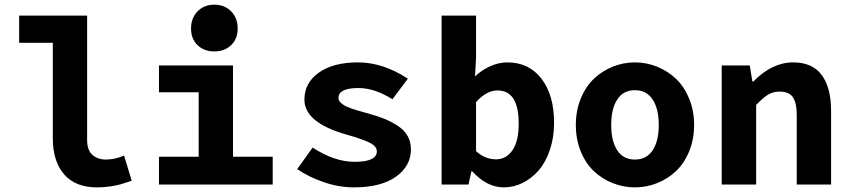

<svg xmlns="http://www.w3.org/2000/svg" viewBox="-20 -790 3638 822"><path d="M395 12.2Q302.7 12.2 254.4 -43.7Q206.1 -99.6 206.1 -198.2V-606.9H62V-723.1H353V-190.9Q353 -147 375.7 -127Q398.4 -106.9 433.1 -106.9Q471.2 -106.9 511.2 -124L543.9 -16.1Q512.2 -5.4 494.9 -0.5Q477.5 4.4 450.9 8.3Q424.3 12.2 395 12.2Z M797.9 -668Q797.9 -712.9 825.9 -741.5Q854 -770 897.5 -770Q941.4 -770 969.5 -741.5Q997.6 -712.9 997.6 -668Q997.6 -623.5 969.5 -596.7Q941.4 -569.8 897.5 -569.8Q853.5 -569.8 825.7 -596.7Q797.9 -623.5 797.9 -668ZM660.6 0V-119.1H830.6V-395H660.6V-509.8H977.5V-119.1H1147.5V0Z M1495.1 12.2Q1431.6 12.2 1367.2 -9.8Q1302.7 -31.7 1252.4 -65.9L1318.4 -158.2Q1412.1 -97.2 1498 -97.2Q1593.3 -97.2 1593.3 -142.1Q1593.3 -164.1 1562 -179.4Q1530.8 -194.8 1460.4 -214.8Q1283.2 -265.6 1283.2 -363.8Q1283.2 -435.1 1345 -479Q1406.7 -522.9 1512.2 -522.9Q1620.1 -522.9 1726.1 -453.1L1660.2 -365.2Q1583 -413.1 1515.1 -413.1Q1429.2 -413.1 1429.2 -371.1Q1429.2 -365.2 1431.4 -359.9Q1433.6 -354.5 1439.5 -349.6Q1445.3 -344.7 1450.7 -340.8Q1456.1 -336.9 1466.8 -332.5Q1477.5 -328.1 1485.1 -325.2Q1492.7 -322.3 1507.3 -318.1Q1522 -314 1530.5 -311.5Q1539.1 -309.1 1556.2 -304.2Q1597.2 -293 1627 -280.8Q1656.7 -268.6 1683.8 -250.7Q1710.9 -232.9 1725.1 -207.8Q1739.3 -182.6 1739.3 -150.9Q1739.3 -79.1 1675 -33.4Q1610.8 12.2 1495.1 12.2Z M2136.7 12.2Q2064.5 12.2 2002 -56.2H1998L1985.8 0H1870.6V-723.1H2018.1V-543.9L2013.7 -462.9Q2043 -490.7 2079.6 -506.8Q2116.2 -522.9 2151.9 -522.9Q2244.6 -522.9 2298.3 -452.9Q2352.1 -382.8 2352.1 -264.2Q2352.1 -200.7 2334 -147.7Q2315.9 -94.7 2285.9 -60.3Q2255.9 -25.9 2217.3 -6.8Q2178.7 12.2 2136.7 12.2ZM2104 -107.9Q2147 -107.9 2173.8 -146.5Q2200.7 -185.1 2200.7 -261.2Q2200.7 -402.8 2109.9 -402.8Q2063 -402.8 2018.1 -353V-143.1Q2055.7 -107.9 2104 -107.9Z M2793 -5.9Q2747.6 12.2 2698.2 12.2Q2648.9 12.2 2603.5 -5.9Q2558.1 -23.9 2522.7 -57.1Q2487.3 -90.3 2466.3 -141.8Q2445.3 -193.4 2445.3 -254.9Q2445.3 -316.4 2466.3 -367.9Q2487.3 -419.4 2522.7 -452.9Q2558.1 -486.3 2603.5 -504.6Q2648.9 -522.9 2698.2 -522.9Q2747.6 -522.9 2793 -504.6Q2838.4 -486.3 2873.8 -452.9Q2909.2 -419.4 2930.4 -367.9Q2951.7 -316.4 2951.7 -254.9Q2951.7 -193.4 2930.4 -141.8Q2909.2 -90.3 2873.8 -57.1Q2838.4 -23.9 2793 -5.9ZM2800.3 -254.9Q2800.3 -324.2 2774.2 -364Q2748 -403.8 2698.2 -403.8Q2648.4 -403.8 2622.6 -364Q2596.7 -324.2 2596.7 -254.9Q2596.7 -186 2622.6 -146.5Q2648.4 -106.9 2698.2 -106.9Q2748 -106.9 2774.2 -146.5Q2800.3 -186 2800.3 -254.9Z M3069.8 0V-509.8H3189.9L3201.2 -440.9H3205.1Q3285.2 -522.9 3376 -522.9Q3458 -522.9 3498 -468.8Q3538.1 -414.6 3538.1 -314.9V0H3391.1V-295.9Q3391.1 -349.6 3374.5 -373.8Q3357.9 -397.9 3317.9 -397.9Q3289.6 -397.9 3267.8 -384.5Q3246.1 -371.1 3217.3 -340.8V0Z"/></svg>

Font: Office Code Pro D Bold
Style: Regular
Weight: 700
Designer: Nathan Rutzky & Paul D. Hunt
Foundry: Adobe Systems Incorporated
Version: Version 1.004;PS 001.004;hotconv 1.0.70;makeotf.lib2.5.58329